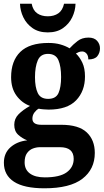

<svg xmlns="http://www.w3.org/2000/svg" viewBox="-20 -781 563 1037"><path d="M220 236Q110 236 55.5 200.5Q1 165 1 98Q1 46 36.5 14.5Q72 -17 127 -23Q101 -33 79 -52.5Q57 -72 57 -107Q57 -140 80 -163.5Q103 -187 142 -209Q98 -225 69 -264.5Q40 -304 40 -364Q40 -452 89.5 -500.5Q139 -549 242 -549Q278 -549 306 -541Q334 -533 356 -520Q375 -541 399 -559.5Q423 -578 458 -578Q489 -578 504.5 -560.5Q520 -543 520 -520Q520 -496 506 -478Q492 -460 457 -460Q457 -481 447 -492Q437 -503 424 -503Q413 -503 405 -499.5Q397 -496 390 -492Q411 -472 425 -442Q439 -412 439 -368Q439 -289 391 -239Q343 -189 242 -189Q231 -189 214 -190.5Q197 -192 189 -194Q177 -188 166 -173.5Q155 -159 155 -140Q155 -107 203 -107H311Q405 -107 448.5 -66Q492 -25 492 45Q492 133 425 184.5Q358 236 220 236ZM240 -247Q282 -247 296 -278.5Q310 -310 310 -365Q310 -422 295.5 -456Q281 -490 239 -490Q199 -490 184 -455Q169 -420 169 -364Q169 -310 184 -278.5Q199 -247 240 -247ZM222 177Q303 177 340.5 149.5Q378 122 378 77Q378 14 304 14H195Q177 14 158 21Q139 28 126 46Q113 64 113 96Q113 135 141.5 156Q170 177 222 177ZM238 -606Q189 -606 156 -629Q123 -652 106 -687.5Q89 -723 88 -761H151Q158 -725 181 -709Q204 -693 238 -693Q272 -693 295 -709Q318 -725 326 -761H388Q387 -723 370 -687.5Q353 -652 320 -629Q287 -606 238 -606Z"/></svg>

Font: Noto Serif Khmer SemiCondensed
Style: Bold
Weight: 700
Width: 4
Designer: Danh Hong and the Monotype Design Team
Foundry: Monotype Imaging Inc.
Version: Version 2.004; ttfautohint (v1.8.4.7-5d5b)